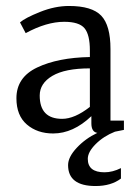

<svg xmlns="http://www.w3.org/2000/svg" viewBox="-20 -439 455 643"><path d="M35 -110Q35 -180 104.5 -213Q174 -246 281 -248V-270Q281 -323 263 -344.5Q245 -366 195 -366Q136 -366 66 -328L47 -364Q64 -379 114 -399Q164 -419 211 -419Q288 -419 319 -386.5Q350 -354 350 -275V-35H395V-4L365 2Q327 17 300.5 43.5Q274 70 274 93Q274 138 330 138Q357 138 385 124V159Q352 184 300 184Q208 184 208 114Q208 87 237 56Q266 25 306 6Q286 3 286 -26V-50Q225 8 158 8Q105 8 70 -22Q35 -52 35 -110ZM188 -41Q230 -41 281 -81V-210Q198 -210 155.5 -185Q113 -160 113 -119Q113 -41 188 -41Z"/></svg>

Font: Aikya
Style: Regular
Weight: 400
Designer: Neelakash Kshetrimayum (Latin subset based on Merriweather by Eben Sorkin)
Foundry: Brand New Type
Version: Version 1.00 b005